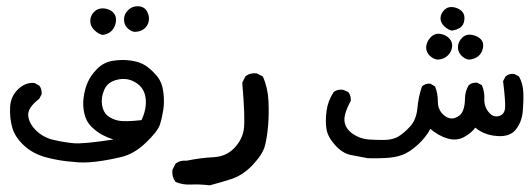

<svg xmlns="http://www.w3.org/2000/svg" viewBox="-20 -252 1658 601"><path d="M211.9 254.9Q167 252 125 240.7Q83 229.5 54.7 203.1Q26.4 176.8 18.1 146.5Q9.8 116.2 11.7 82.5Q13.7 48.8 37.1 26.9Q60.5 4.9 87.9 7.8L102.5 15.6Q111.3 25.4 110.4 43L102.5 57.6Q65.4 85.9 68.4 110.8Q71.3 135.7 93.8 157.2Q116.2 178.7 147.9 186Q179.7 193.4 210 196.3Q240.2 199.2 335 184.6Q316.4 178.7 299.8 169.9Q283.2 161.1 266.6 145Q250 128.9 244.1 104Q238.3 79.1 241.7 53.2Q245.1 27.3 254.4 5.9Q263.7 -15.6 283.7 -36.1Q303.7 -56.6 332 -61.5Q360.4 -66.4 389.2 -62.5Q418 -58.6 436 -46.4Q454.1 -34.2 470.7 -14.6Q487.3 4.9 491.2 35.2Q495.1 65.4 491.2 91.3Q487.3 117.2 480.5 138.2Q473.6 159.2 437 194.3Q400.4 229.5 360.4 239.3Q320.3 249 281.2 253.9Q242.2 258.8 211.9 254.9ZM422.9 124Q439.5 88.9 436 56.6Q432.6 24.4 406.2 7.3Q379.9 -9.8 348.6 -2.9Q317.4 3.9 306.6 28.3Q295.9 52.7 299.3 75.7Q302.7 98.6 316.4 109.9Q330.1 121.1 350.1 125.5Q370.1 129.9 422.9 124ZM300.8 -142.6Q286.1 -146.5 273.9 -159.2Q261.7 -171.9 262.7 -189Q263.7 -206.1 277.3 -217.3Q291 -228.5 309.6 -225.1Q328.1 -221.7 336.9 -210Q345.7 -198.2 342.3 -181.2Q338.9 -164.1 328.1 -154.3Q317.4 -144.5 300.8 -142.6ZM400.4 -152.3Q388.7 -154.3 378.4 -164.6Q368.2 -174.8 368.2 -191.4Q368.2 -208 381.3 -220.7Q394.5 -233.4 413.1 -232.4Q431.6 -231.4 439.9 -216.8Q448.2 -202.1 445.8 -187Q443.4 -171.9 431.6 -162.1Q419.9 -152.3 400.4 -152.3Z M636.7 328.1Q602.5 324.2 577.6 325.7Q552.7 327.1 529.3 317.4Q517.6 301.8 519.5 280.3L529.3 260.7Q543 249 564.5 251Q606.4 242.2 647 240.2Q687.5 238.3 712.9 211.9Q738.3 185.5 743.2 152.8Q748 120.1 738.3 6.8L748 -12.7Q761.7 -24.4 783.2 -22.5L802.7 -12.7Q818.4 22.5 820.3 63.5Q822.3 104.5 819.3 140.1Q816.4 175.8 809.6 203.1Q802.7 230.5 771.5 263.7Q740.2 296.9 703.6 308.6Q667 320.3 636.7 328.1Z M1130.9 243.2Q1106.4 238.3 1079.6 233.4Q1052.7 228.5 1029.3 202.6Q1005.9 176.8 1002 152.3Q998 127.9 1002 96.2Q1005.9 64.5 1024.4 36.1Q1036.1 26.4 1054.7 29.3L1070.3 36.1Q1079.1 47.9 1078.1 63.5Q1054.7 106.4 1058.6 129.4Q1062.5 152.3 1085 167.5Q1107.4 182.6 1133.3 184.6Q1159.2 186.5 1184.1 186Q1209 185.5 1226.1 175.8Q1243.2 166 1263.2 144.5Q1283.2 123 1286.6 86.4Q1290 49.8 1300.8 18.6Q1310.5 8.8 1327.1 9.8L1341.8 18.6Q1350.6 40 1350.6 65.9Q1350.6 91.8 1368.2 107.4Q1385.7 123 1403.8 117.2Q1421.9 111.3 1428.7 95.2Q1435.5 79.1 1435.5 56.6Q1435.5 34.2 1447.3 14.6Q1457 5.9 1473.6 6.8L1488.3 14.6Q1497.1 34.2 1496.1 57.6Q1495.1 81.1 1509.3 98.6Q1523.4 116.2 1541.5 111.3Q1559.6 106.4 1561 85.4Q1562.5 64.5 1554.7 2L1562.5 -12.7Q1573.2 -22.5 1589.8 -20.5L1604.5 -12.7Q1617.2 9.8 1618.2 38.6Q1619.1 67.4 1616.2 98.1Q1613.3 128.9 1595.2 152.8Q1577.1 176.8 1536.1 173.8Q1495.1 170.9 1467.8 147.5Q1455.1 165 1432.1 177.2Q1409.2 189.5 1381.3 181.6Q1353.5 173.8 1327.1 151.4Q1312.5 178.7 1287.1 201.7Q1261.7 224.6 1239.3 232.9Q1216.8 241.2 1185.5 242.7Q1154.3 244.1 1130.9 243.2ZM1350.6 -65.4Q1336.9 -66.4 1325.2 -77.6Q1313.5 -88.9 1314 -104.5Q1314.5 -120.1 1327.1 -134.3Q1339.8 -148.4 1357.4 -146Q1375 -143.6 1386.2 -131.8Q1397.5 -120.1 1395 -104Q1392.6 -87.9 1380.4 -77.1Q1368.2 -66.4 1350.6 -65.4ZM1447.3 -65.4Q1433.6 -67.4 1422.9 -79.6Q1412.1 -91.8 1413.6 -107.4Q1415 -123 1427.7 -134.8Q1440.4 -146.5 1458.5 -142.6Q1476.6 -138.7 1485.8 -128.4Q1495.1 -118.2 1491.7 -101.6Q1488.3 -85 1476.6 -75.7Q1464.8 -66.4 1447.3 -65.4ZM1394.5 -156.2Q1382.8 -158.2 1370.6 -169.9Q1358.4 -181.6 1358.9 -195.8Q1359.4 -210 1371.1 -221.2Q1382.8 -232.4 1399.4 -229.5Q1416 -226.6 1425.8 -216.8Q1435.5 -207 1433.6 -189.9Q1431.6 -172.9 1420.4 -165.5Q1409.2 -158.2 1394.5 -156.2Z"/></svg>

Font: NaikaiFont
Style: Regular
Weight: 400
Version: Version 1.67